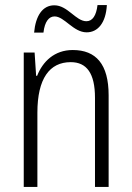

<svg xmlns="http://www.w3.org/2000/svg" viewBox="-20 -740 521 760"><path d="M403 -720H366C361 -678 346 -656 322 -656C280 -656 248 -719 195 -719C148 -719 121 -677 115 -611H152C157 -655 174 -675 196 -675C235 -675 270 -612 323 -612C367 -612 399 -649 403 -720ZM268 -542C195 -542 149 -496 127 -440H123L117 -532H74V0H128V-294C128 -429 176 -494 260 -494C323 -494 356 -450 356 -353V0H410V-363C410 -486 360 -542 268 -542Z"/></svg>

Font: Noto Sans Thai Cond Light
Style: Regular
Weight: 300
Width: 3
Designer: Monotype Design Team
Foundry: Monotype Imaging Inc.
Version: Version 2.002